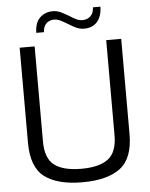

<svg xmlns="http://www.w3.org/2000/svg" viewBox="-61 -965 797 1021"><g transform="rotate(-5 338.0 -455.0)"><path d="M67 -228V-736H147V-228Q147 -138 194.5 -102Q242 -66 338 -66Q434 -66 481.5 -102Q529 -138 529 -228V-736H609V-228Q609 -98 540 -46Q471 6 338 6Q205 6 136 -46Q67 -98 67 -228ZM258 -914Q281 -914 299.5 -905.5Q318 -897 345 -881Q366 -867 381.5 -860Q397 -853 413 -853Q439 -853 456 -869.5Q473 -886 474 -916H514Q513 -865 488 -836Q463 -807 418 -807Q397 -807 378.5 -815Q360 -823 333 -840Q310 -854 294 -861.5Q278 -869 262 -869Q237 -869 220.5 -853Q204 -837 203 -807H162Q163 -862 191 -888Q219 -914 258 -914Z"/></g></svg>

Font: Exo
Style: Regular
Weight: 400
Designer: Natanael Gama
Foundry: Natanael Gama
Version: Version 1.500; ttfautohint (v1.6)